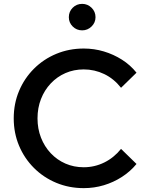

<svg xmlns="http://www.w3.org/2000/svg" viewBox="-20 -962 763 993"><path d="M413 11Q337 11 271 -16.5Q205 -44 155.5 -93.5Q106 -143 78.5 -208.5Q51 -274 51 -350Q51 -426 78.5 -491.5Q106 -557 155.5 -606.5Q205 -656 271 -683.5Q337 -711 413 -711Q467 -711 517 -696Q567 -681 610.5 -653.5Q654 -626 686 -586L606 -508Q569 -555 519 -579Q469 -603 413 -603Q362 -603 318.5 -584Q275 -565 242.5 -530.5Q210 -496 192 -450Q174 -404 174 -350Q174 -296 192 -250Q210 -204 242.5 -169.5Q275 -135 318.5 -116Q362 -97 413 -97Q469 -97 519 -121.5Q569 -146 606 -192L686 -114Q654 -75 610.5 -47Q567 -19 517 -4Q467 11 413 11ZM405 -805Q376 -805 356 -825Q336 -845 336 -873Q336 -902 356 -922Q376 -942 405 -942Q433 -942 453.5 -922Q474 -902 474 -873Q474 -845 453.5 -825Q433 -805 405 -805Z"/></svg>

Font: Red Hat Text Medium
Style: Regular
Weight: 500
Designer: Pentagram, MCKL
Foundry: Pentagram, MCKL
Version: Version 1.023